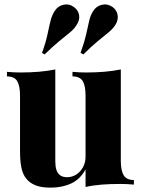

<svg xmlns="http://www.w3.org/2000/svg" viewBox="-20 -848 654 882"><path d="M535 -529V-109Q535 -64 548.5 -42.5Q562 -21 595 -21V0Q564 -3 533 -3Q487 -3 447.5 0Q408 3 373 11V-70Q349 -25 307.5 -5.5Q266 14 213 14Q169 14 142.5 3Q116 -8 102 -26Q86 -44 79 -74.5Q72 -105 72 -155V-409Q72 -454 59 -475.5Q46 -497 12 -497V-518Q44 -515 74 -515Q120 -515 160 -518.5Q200 -522 234 -529V-107Q234 -84 239 -68Q244 -52 256 -43Q268 -34 288 -34Q311 -34 330 -46Q349 -58 361 -79.5Q373 -101 373 -128V-409Q373 -454 360 -475.5Q347 -497 313 -497V-518Q345 -515 375 -515Q421 -515 461 -518.5Q501 -522 535 -529ZM497 -816Q517 -801 520.5 -778Q524 -755 509 -732Q497 -714 476.5 -697.5Q456 -681 428 -658Q400 -635 363 -598L350 -605Q368 -655 376 -691.5Q384 -728 390 -753.5Q396 -779 408 -797Q422 -820 448 -826Q474 -832 497 -816ZM319 -816Q340 -801 343.5 -778Q347 -755 331 -732Q320 -714 299.5 -697.5Q279 -681 251 -658Q223 -635 185 -598L173 -605Q191 -655 198.5 -691.5Q206 -728 212.5 -753.5Q219 -779 231 -797Q245 -820 271 -826Q297 -832 319 -816Z"/></svg>

Font: Playfair Display ExtraBold
Style: Regular
Weight: 800
Designer: Claus Eggers Sørensen
Foundry: Claus Eggers Sørensen
Version: Version 1.203